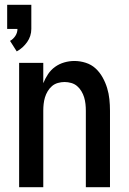

<svg xmlns="http://www.w3.org/2000/svg" viewBox="-20 -783 540 803"><path d="M50 -568 22 -612Q35 -619 44 -632.5Q53 -646 53 -662H10V-763H111V-662Q111 -647 106.5 -633Q102 -619 93.5 -607Q85 -595 74 -585Q63 -575 50 -568ZM60 0V-520H161V-435Q169 -455 181 -473Q193 -491 210.5 -503.5Q228 -516 249 -522Q270 -528 291 -528Q315 -528 338.5 -520.5Q362 -513 379.5 -497Q397 -481 409 -459.5Q421 -438 428 -415Q435 -392 437.5 -368Q440 -344 440 -320V0H339V-320Q339 -334 337.5 -348Q336 -362 332 -375.5Q328 -389 320.5 -401.5Q313 -414 302.5 -423Q292 -432 278 -436Q264 -440 250 -440Q236 -440 222 -436Q208 -432 197.5 -423Q187 -414 179.5 -401.5Q172 -389 168 -375.5Q164 -362 162.5 -348Q161 -334 161 -320V0Z"/></svg>

Font: Iosevka SS04 Semibold
Style: Regular
Weight: 600
Monospace: yes
Designer: Belleve Invis
Foundry: Belleve Invis
Version: Version 19.0.0; ttfautohint (v1.8.4)